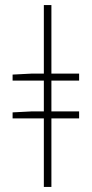

<svg xmlns="http://www.w3.org/2000/svg" viewBox="-20 -742 364 762"><path d="M30 -272V-296L108 -300H294V-272ZM30 -422V-446L108 -450H294V-422ZM154 0V-722H184V0Z"/></svg>

Font: Source Sans 3 VF
Style: Regular
Weight: 200
Designer: Paul D. Hunt
Foundry: Adobe
Version: Version 3.046;hotconv 1.0.118;makeotfexe 2.5.65603